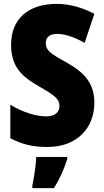

<svg xmlns="http://www.w3.org/2000/svg" viewBox="-20 -744 531 985"><path d="M464 -217C464 -317 413 -372 322 -423C233 -472 215 -487 215 -524C215 -550 232 -570 273 -570C313 -570 361 -554 414 -524L464 -673C403 -705 339 -724 270 -724C123 -724 37 -645 37 -515C37 -398 94 -350 185 -298C267 -251 285 -233 285 -200C285 -169 263 -147 217 -147C163 -147 95 -169 33 -207V-35C96 -2 150 10 223 10C377 10 464 -89 464 -217ZM325 72V61H166C165 100 154 171 146 207V221H257C287 173 308 125 325 72Z"/></svg>

Font: Noto Sans Sinhala UI Condensed Black
Style: Regular
Weight: 900
Width: 3
Designer: Jelle Bosma - Monotype Design Team
Foundry: Monotype Imaging Inc.
Version: Version 2.006